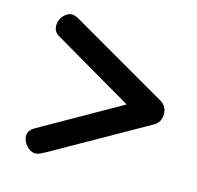

<svg xmlns="http://www.w3.org/2000/svg" viewBox="-80 -671 687 668"><g transform="rotate(15 263.5 -337.0)"><path d="M101 -87Q84 -87 69.5 -103.5Q55 -120 55 -137Q55 -148 60.5 -156Q66 -164 78 -171L427 -369L433 -294L77 -502Q66 -508 61.5 -517Q57 -526 57 -537Q57 -557 71 -572Q85 -587 100 -587Q109 -587 119.5 -582Q130 -577 141 -570L475 -377Q487 -370 493 -359Q499 -348 499 -334Q499 -321 493.5 -310Q488 -299 476 -292L140 -102Q129 -96 119.5 -91.5Q110 -87 101 -87Z"/></g></svg>

Font: Quicksand Light SemiBold
Style: Regular
Weight: 600
Version: Version 3.006